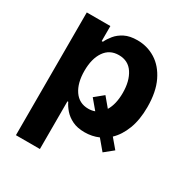

<svg xmlns="http://www.w3.org/2000/svg" viewBox="-176 -682 962 1016"><g transform="rotate(30 305.5 -174.5)"><path d="M65.4 204.1V-545.9H209.5V-454.1H216.8Q226.6 -475.6 245.4 -498.5Q264.2 -521.5 294.9 -537.1Q325.7 -552.7 372.1 -552.7Q432.6 -552.7 482.9 -521.5Q533.2 -490.2 563.5 -427.7Q593.8 -365.2 593.8 -272Q593.8 -194.8 572 -137.9Q550.3 -81.1 513.2 -45.9L561 10.7L507.8 53.7L456.1 -7.8Q417 9.3 371.6 9.3Q326.7 9.3 296.1 -5.9Q265.6 -21 246.3 -43.2Q227.1 -65.4 216.8 -87.4H211.9V204.1ZM369.6 -216.3 417 -159.7Q443.4 -203.1 443.4 -272.5Q443.4 -344.2 413.6 -389.9Q383.8 -435.5 326.2 -435.5Q270 -435.5 239.5 -391.1Q209 -346.7 209 -272.5Q209 -198.2 239.7 -153.3Q270.5 -108.4 326.2 -108.4Q347.7 -108.4 365.7 -115.2L316.9 -173.3Z"/></g></svg>

Font: Inter-Bold
Style: Bold
Weight: 700
Designer: Rasmus Andersson
Foundry: rsms
Version: Version 4.000;git-a52131595